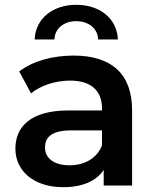

<svg xmlns="http://www.w3.org/2000/svg" viewBox="-20 -771 647 798"><path d="M297 -683C347 -683 386 -654 388 -607H470C466 -696 393 -751 297 -751C201 -751 128 -696 124 -607H206C208 -654 247 -683 297 -683ZM286 -540C200 -540 117 -518 60 -474L109 -383C149 -416 211 -436 271 -436C360 -436 404 -393 404 -320V-312H266C104 -312 44 -242 44 -153C44 -60 121 7 243 7C323 7 381 -19 411 -65V0H529V-313C529 -467 440 -540 286 -540ZM269 -84C205 -84 167 -113 167 -158C167 -197 190 -229 275 -229H404V-167C383 -112 330 -84 269 -84Z"/></svg>

Font: Talent
Style: Bold
Weight: 600
Designer: Mike Powis
Version: Version 1.001;hotconv 1.0.109;makeotfexe 2.5.65596